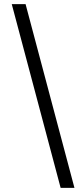

<svg xmlns="http://www.w3.org/2000/svg" viewBox="-20 -760 389 931"><path d="M274 151 37 -740H104L341 151Z"/></svg>

Font: IBM Plex Sans Condensed
Style: Regular
Weight: 400
Width: 3
Designer: Mike Abbink, Paul van der Laan, Pieter van Rosmalen
Foundry: Bold Monday
Version: Version 1.1